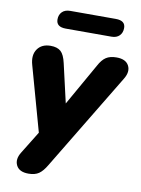

<svg xmlns="http://www.w3.org/2000/svg" viewBox="-96 -767 751 1021"><g transform="rotate(10 279.0 -256.5)"><path d="M130 189Q80 189 64 157Q48 125 73 85L147 -35L50 -383Q35 -435 58 -468Q81 -501 129 -501Q165 -501 184 -484Q203 -467 213 -422L261 -213L389 -439Q407 -473 428.5 -487Q450 -501 485 -501Q535 -501 551.5 -469.5Q568 -438 543 -397L227 126Q207 160 186 174.5Q165 189 130 189ZM192 -605Q140 -605 140 -646Q140 -671 155.5 -686.5Q171 -702 199 -702H445Q497 -702 497 -662Q497 -636 481.5 -620.5Q466 -605 439 -605Z"/></g></svg>

Font: Nunito Black
Style: Italic
Weight: 900
Italic angle: -9°
Designer: Vernon Adams
Foundry: Vernon Adams
Version: Version 3.601; ttfautohint (v1.8.2.53-6de2)